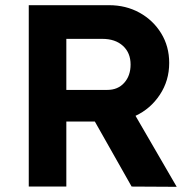

<svg xmlns="http://www.w3.org/2000/svg" viewBox="-20 -720 740 741"><path d="M91 0V-700H401Q466 -700 518.5 -671Q571 -642 602 -591.5Q633 -541 633 -477Q633 -409 597 -354.5Q561 -300 503 -273L662 1L488 0L346 -251H236V0ZM236 -373H394Q435 -373 459.5 -400.5Q484 -428 484 -471Q484 -516 454.5 -543Q425 -570 375 -570H236Z"/></svg>

Font: Lexend Deca SemiBold
Style: Regular
Weight: 600
Designer: Bonnie Shaver-Troup, Thomas Jockin
Foundry: Lexend
Version: Version 1.008; ttfautohint (v1.8.4.7-5d5b)